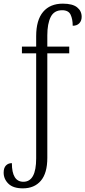

<svg xmlns="http://www.w3.org/2000/svg" viewBox="-27 -791 467 1051"><path d="M98 240Q45 240 19 214.5Q-7 189 -7 154Q-7 128 5.5 115Q18 102 38 102Q38 204 101 204Q171 204 171 76V-499H93V-536H171V-593Q171 -681 209 -726Q247 -771 317 -771Q370 -771 395 -751Q420 -731 420 -699Q420 -677 407 -663.5Q394 -650 371 -650Q371 -686 359.5 -710.5Q348 -735 313 -735Q269 -735 250.5 -698Q232 -661 232 -598V-536H352V-499H232V73Q232 157 196.5 198.5Q161 240 98 240Z"/></svg>

Font: Noto Serif Condensed Light
Style: Regular
Weight: 300
Width: 3
Designer: Monotype Design Team
Foundry: Monotype Imaging Inc.
Version: Version 2.013